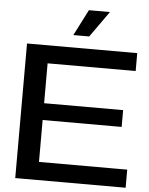

<svg xmlns="http://www.w3.org/2000/svg" viewBox="-61 -987 803 1036"><g transform="rotate(5 340.5 -468.5)"><path d="M61 0V-729H658V-632H148L181 -665V-64L148 -98H659V0ZM153 -325V-416H609V-325ZM306 -796 378 -937H492L392 -796Z"/></g></svg>

Font: Mona Sans Expanded Medium
Style: Regular
Weight: 500
Width: 7
Designer: Deni Anggara
Foundry: GitHub
Version: Version 2.000